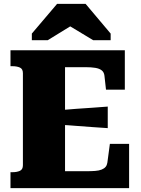

<svg xmlns="http://www.w3.org/2000/svg" viewBox="-20 -969 728 989"><path d="M645 -228V0H34V-82H44Q67 -82 82.5 -89Q98 -96 98 -118V-592Q98 -614 82.5 -621Q67 -628 44 -628H34V-710H623V-507H526L518 -579Q516 -597 504 -606.5Q492 -616 471 -619.5Q450 -623 420 -623H315V-87H420Q449 -87 469.5 -88.5Q490 -90 503.5 -95.5Q517 -101 524 -109.5Q531 -118 533 -131L546 -228ZM293 -402Q333 -406 373.5 -408.5Q414 -411 454.5 -414Q495 -417 535 -420V-309Q495 -312 454.5 -314.5Q414 -317 374 -320.5Q334 -324 293 -326ZM421 -949H274L144 -796V-762H226L387 -861L297 -860L460 -762H550V-796Z"/></svg>

Font: Roboto Serif ExtraBold
Style: Regular
Weight: 800
Designer: Greg Gazdowicz
Foundry: Commercial Type
Version: Version 1.008